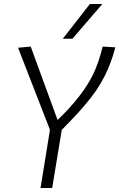

<svg xmlns="http://www.w3.org/2000/svg" viewBox="-20 -937 595 957"><path d="M182 0 229 -290 70 -699 133 -705 267 -339Q317 -387 352.5 -429.5Q388 -472 412.5 -510.5Q437 -549 453.5 -587Q470 -625 481 -665Q484 -675 486.5 -685Q489 -695 492 -705L555 -701Q552 -691 549 -681Q546 -671 543 -660Q532 -625 517 -590.5Q502 -556 481.5 -521Q461 -486 433 -450Q405 -414 369 -374.5Q333 -335 288 -290L240 0ZM293 -744 428 -917H490L341 -744Z"/></svg>

Font: Georama Light
Style: Italic
Weight: 300
Italic angle: -9°
Designer: Jean-Baptiste Levee
Foundry: Production Type
Version: Version 1.001